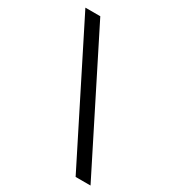

<svg xmlns="http://www.w3.org/2000/svg" viewBox="-200 -853 971 1071"><g transform="rotate(30 285.0 -317.5)"><path d="M456 105 31 -740H127L552 105Z"/></g></svg>

Font: BioRhyme SemiExpanded
Style: Regular
Weight: 400
Width: 6
Designer: Aoife Mooney
Foundry: Aoife Mooney Type
Version: Version 1.600;gftools[0.9.33]